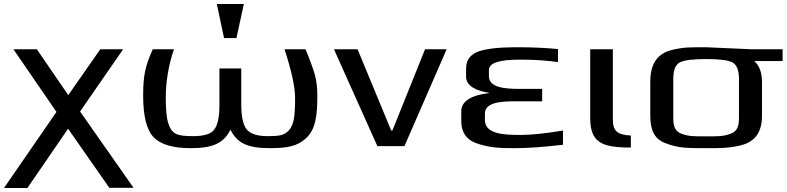

<svg xmlns="http://www.w3.org/2000/svg" viewBox="-41 -730 3929 959"><path d="M241 -171 -21 209H96L299 -87L505 208H626L359 -173L574 -484H460L300 -255L143 -484H26Z M674 -252C674 -149 692 -79 727 -44C762 -8 823 10 912 10C1023 10 1076 -15 1110 -82C1144 -15 1195 10 1307 10C1396 10 1443 0 1486 -38C1537 -83 1544 -158 1544 -252C1544 -292 1540 -328 1531 -359C1522 -390 1507 -432 1485 -484H1380C1415 -377 1433 -296 1433 -239C1433 -195 1431 -161 1427 -136C1422 -111 1414 -92 1402 -79C1377 -53 1353 -50 1295 -50C1243 -50 1208 -62 1190 -85C1173 -108 1164 -149 1164 -208V-388H1055V-208C1055 -148 1047 -107 1030 -84C1014 -61 979 -50 925 -50C843 -50 818 -59 800 -113C791 -140 787 -182 787 -239C787 -321 800 -403 828 -484H722C685 -400 674 -356 674 -252ZM1140 -540 1177 -710H1042L1078 -540Z M2190 -484H2082L1919 -78H1913L1745 -484H1627L1844 0H1979Z M2381 -131V-162C2381 -220 2463 -224 2536 -224H2667V-286H2557C2483 -286 2401 -291 2401 -350V-380C2401 -415 2451 -432 2551 -432H2571C2630 -432 2688 -428 2746 -420V-485C2683 -491 2618 -494 2552 -494C2492 -494 2445 -492 2412 -487C2335 -477 2287 -454 2287 -385V-346C2287 -298 2346 -274 2401 -267V-265C2309 -254 2263 -223 2263 -174V-124C2263 -63 2295 -26 2352 -10C2412 8 2452 10 2534 10C2598 10 2677 4 2771 -7V-78C2681 -63 2611 -56 2559 -56C2472 -56 2381 -61 2381 -131Z M3020 -136V-484H2907V-141C2907 -108 2911 -82 2920 -62C2945 -3 3013 7 3110 7V-53C3040 -57 3020 -76 3020 -136Z M3486 -494C3407 -494 3376 -495 3317 -481C3237 -462 3207 -405 3207 -321V-153C3207 -82 3226 -35 3285 -14C3348 10 3390 10 3486 10C3562 10 3597 10 3655 -3C3733 -21 3765 -72 3765 -153V-319C3765 -368 3752 -403 3726 -425H3868V-484H3710C3689 -484 3508 -494 3486 -494ZM3650 -140C3650 -100 3642 -74 3608 -62C3570 -48 3545 -49 3486 -49C3426 -49 3401 -48 3363 -62C3330 -74 3322 -100 3322 -140V-336C3322 -381 3333 -408 3356 -419C3378 -430 3422 -435 3486 -435C3550 -435 3593 -430 3616 -419C3638 -408 3650 -381 3650 -336Z"/></svg>

Font: Gamestation Extended
Style: Regular
Weight: 400
Width: 7
Designer: Jonas Hecksher
Foundry: Jonas Hecksher, Playtypeª, e-types AS
Version: Version 1.003